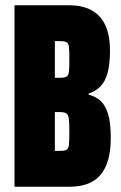

<svg xmlns="http://www.w3.org/2000/svg" viewBox="-20 -708 457 728"><path d="M35 0V-688H242Q292 -688 326.5 -669.5Q361 -651 379 -613Q397 -575 397 -515Q397 -465 388 -432Q379 -399 361 -380.5Q343 -362 316 -353V-349Q344 -342 362 -325Q380 -308 390 -275Q400 -242 400 -185Q400 -138 390.5 -103.5Q381 -69 362 -46Q343 -23 313.5 -11.5Q284 0 244 0ZM188 -136H207Q226 -136 233 -140.5Q240 -145 241.5 -160.5Q243 -176 243 -210Q243 -242 241 -257.5Q239 -273 231.5 -278Q224 -283 207 -283H188ZM188 -413H207Q225 -413 232.5 -417.5Q240 -422 241.5 -437.5Q243 -453 243 -483Q243 -515 241.5 -529.5Q240 -544 232.5 -548Q225 -552 207 -552H188Z"/></svg>

Font: Saira ExtraCondensed Black
Style: Regular
Weight: 900
Width: 2
Designer: Hector Gatti with collaboration of the Omnibus-Type team
Foundry: Omnibus-Type
Version: Version 1.101